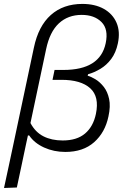

<svg xmlns="http://www.w3.org/2000/svg" viewBox="-22 -765 640 980"><path d="M-1.5 194.5Q10.5 139.5 21.8 86.5Q33 33.5 46 -27L151 -522Q174 -632 237.5 -688.5Q301 -745 398.5 -745Q462.5 -745 507.8 -719.8Q553 -694.5 572.8 -649Q592.5 -603.5 579.5 -543Q569.5 -496 545.8 -464.2Q522 -432.5 490.8 -413.8Q459.5 -395 427.5 -386L425.5 -378.5Q443.5 -373.5 466 -359.8Q488.5 -346 507.8 -321.5Q527 -297 535 -259.8Q543 -222.5 531.5 -170.5Q514.5 -89 458.5 -39.2Q402.5 10.5 311.5 10.5Q253 10.5 203.2 -12Q153.5 -34.5 127 -73.5H120.5L110 -25Q97.5 33.5 86.8 85Q76 136.5 64 192ZM298 -48Q370.5 -48 412.2 -83.5Q454 -119 467.5 -183.5Q486 -271.5 438.5 -314.5Q391 -357.5 292 -357.5H246L256.5 -408H302Q489 -408 517.5 -544.5Q532.5 -616 496 -652.5Q459.5 -689 395 -689Q325 -689 278.5 -645.8Q232 -602.5 213.5 -514.5L133.5 -137Q158 -90.5 199.8 -69.2Q241.5 -48 298 -48Z"/></svg>

Font: Commissioner Light
Style: Italic
Weight: 300
Italic angle: -12°
Designer: Kostas Bartsokas
Foundry: Kostas Bartsokas
Version: Version 1.000; ttfautohint (v1.8.3)